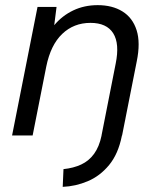

<svg xmlns="http://www.w3.org/2000/svg" viewBox="-20 -527 613 747"><path d="M126 -500H200L191 -429Q222 -466 265 -486.5Q308 -507 360 -507Q417 -507 456.5 -482.5Q496 -458 511.5 -409.5Q527 -361 512 -288L455 0H375L430 -279Q446 -357 420.5 -397.5Q395 -438 332 -438Q267 -438 222 -395Q177 -352 160 -268L107 0H27ZM375 1 388 -65H468L454 2Q440 72 404.5 115Q369 158 321.5 178Q274 198 224 200L227 131Q266 127 296 113Q326 99 346 71.5Q366 44 375 1Z"/></svg>

Font: Albert Sans
Style: Italic
Weight: 400
Italic angle: -11.25°
Designer: Andreas Rasmussen
Foundry: a.Foundry
Version: Version 1.025